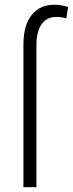

<svg xmlns="http://www.w3.org/2000/svg" viewBox="-20 -780 304 800"><path d="M77.6 0V-593.3Q77.6 -674.3 111.8 -717.3Q146 -760.3 207 -760.3Q233.9 -760.3 263.7 -751L256.3 -703.1Q237.3 -709.5 214.4 -709.5Q174.8 -709.5 153.3 -679Q131.8 -648.4 131.8 -593.3V0Z"/></svg>

Font: Roboto Condensed Light
Style: Regular
Weight: 300
Designer: Google
Version: Version 2.134; 2016